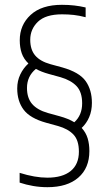

<svg xmlns="http://www.w3.org/2000/svg" viewBox="-20 -768 453 797"><path d="M177 9Q146.5 9 117.5 4Q88.5 -1 61.5 -10V-50.5Q125 -30.5 176.5 -30.5Q239.5 -30.5 273.5 -58.2Q307.5 -86 307.5 -138.5Q307.5 -185.5 285.2 -209.2Q263 -233 220.5 -245L171.5 -258.5Q105 -277 78.2 -312.5Q51.5 -348 51.5 -401Q51.5 -432 64 -458.5Q76.5 -485 98 -504.5Q78.5 -523 70.2 -547Q62 -571 62 -601Q62 -664.5 107.2 -706.2Q152.5 -748 237 -748Q265 -748 288.8 -745.2Q312.5 -742.5 335.5 -737V-696.5Q308.5 -703.5 286 -706Q263.5 -708.5 237.5 -708.5Q169.5 -708.5 137.5 -677.8Q105.5 -647 105.5 -603Q105.5 -562 126 -537.8Q146.5 -513.5 189.5 -501.5L239 -488Q309.5 -468 335.5 -431.5Q361.5 -395 361.5 -341Q361.5 -308 350.2 -281.8Q339 -255.5 319 -237Q336.5 -218 343.8 -194Q351 -170 351 -141Q351 -70.5 305.2 -30.8Q259.5 9 177 9ZM227.5 -285.5Q264 -275.5 288.5 -260.5Q321 -290 321 -339Q321 -386 297.8 -410.5Q274.5 -435 231.5 -447.5L182.5 -461Q151.5 -469.5 129 -482Q92 -451.5 92 -403Q92 -361 113.5 -336.2Q135 -311.5 178.5 -299Z"/></svg>

Font: Encode Sans Condensed Condensed ExtraLight
Style: Regular
Weight: 200
Width: 3
Designer: Multiple Designers
Foundry: Impallari Type
Version: Version 3.000; ttfautohint (v1.8.3) -l 8 -r 50 -G 200 -x 14 